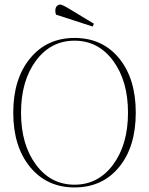

<svg xmlns="http://www.w3.org/2000/svg" viewBox="-20 -808 652 840"><path d="M385 -692 225 -744Q222 -752 222 -761Q222 -774 228.5 -781Q235 -788 244 -788Q253 -788 292 -764L391 -704ZM306 12Q185 12 111.5 -77.5Q38 -167 38 -315Q38 -463 111.5 -552.5Q185 -642 306 -642Q428 -642 501 -553Q574 -464 574 -315Q574 -166 501 -77Q428 12 306 12ZM137 -88Q202 0 306 0Q410 0 475 -88Q540 -176 540 -315Q540 -454 475 -542Q410 -630 306 -630Q202 -630 137 -542Q72 -454 72 -315Q72 -176 137 -88Z"/></svg>

Font: Arapey Thin-Display
Style: Regular
Weight: 100
Designer: Eduardo Rodriguez Tunni
Foundry: Eduardo Rodriguez Tunni
Version: Version 4.000